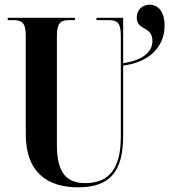

<svg xmlns="http://www.w3.org/2000/svg" viewBox="-20 -790 723 820"><path d="M313 10C451 10 506 -58 506 -211V-510C614 -523 683 -588 683 -681C683 -742 654 -770 619 -770C588 -770 564 -748 564 -715C564 -658 631 -680 631 -615C631 -565 585 -532 506 -520V-714H392V-704H443C478 -704 496 -696 496 -638V-207C496 -75 450 -8 344 -8C268 -8 223 -48 223 -169V-635C223 -696 242 -704 276 -704H300V-714H13V-704H36C70 -704 90 -696 90 -639V-217C90 -54 182 10 313 10Z"/></svg>

Font: Noto Serif Display ExtraCondensed
Style: Bold
Weight: 700
Width: 2
Designer: Monotype Design Team
Foundry: Monotype Imaging Inc.
Version: Version 2.009